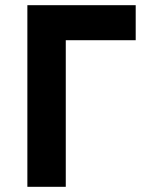

<svg xmlns="http://www.w3.org/2000/svg" viewBox="-20 -720 564 740"><path d="M85.5 0V-700H503V-565H233.5V0Z"/></svg>

Font: Geologica Roman SemiBold
Style: Regular
Weight: 600
Designer: Sindre Bremnes, Frode Helland
Foundry: Monokrom Skriftforlag AS
Version: Version 1.010;gftools[0.9.28]